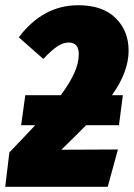

<svg xmlns="http://www.w3.org/2000/svg" viewBox="-46 -716 513 736"><path d="M383 -351H425L410 -236H284Q256 -207 189 -142L406 -143L367 0H-26L-10 -132Q29 -172 89 -236H35L51 -351H187Q221 -397 238.5 -435.5Q256 -474 256 -508Q256 -553 217 -553Q196 -553 173.5 -538Q151 -523 120 -490L26 -573Q119 -696 254 -696Q347 -696 397 -647Q447 -598 447 -522Q447 -440 383 -351Z"/></svg>

Font: Fira Sans Extra Condensed Black
Style: Italic
Weight: 900
Width: 3
Italic angle: -8°
Designer: Carrois Corporate & Edenspiekermann AG
Foundry: Carrois Corporate GbR & Edenspiekermann AG
Version: Version 4.203